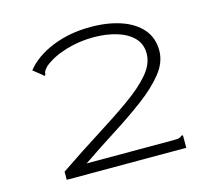

<svg xmlns="http://www.w3.org/2000/svg" viewBox="-92 -733 934 844"><g transform="rotate(-15 375.0 -311.0)"><path d="M112 -37Q212 -105 299.5 -160Q387 -215 453.5 -262.5Q520 -310 557.5 -354.5Q595 -399 595 -446Q595 -490 566.5 -518.5Q538 -547 491 -561Q444 -575 387 -575Q322 -575 260.5 -556.5Q199 -538 159 -505Q148 -493 144.5 -486.5Q141 -480 141 -471L136 -466L129 -473L90 -504Q133 -558 211.5 -590Q290 -622 386 -622Q464 -622 524 -601.5Q584 -581 618 -541.5Q652 -502 652 -444Q652 -391 613.5 -342.5Q575 -294 511 -246Q447 -198 370 -149Q293 -100 215 -47H612Q629 -47 636 -49Q643 -51 649 -57H656V0H112Z"/></g></svg>

Font: Inconsolata ExtraExpanded Light
Style: Regular
Weight: 300
Width: 8
Monospace: yes
Designer: Raph Levien, Cyreal, Brenton Simpson
Foundry: Raph Levien, Cyreal, Google
Version: Version 3.001; ttfautohint (v1.8.2.53-6de2)